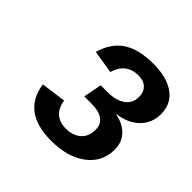

<svg xmlns="http://www.w3.org/2000/svg" viewBox="-111 -793 578 578"><g transform="rotate(45 177.5 -504.0)"><path d="M165 -537.1H193.8Q230 -537.1 250.7 -552Q271.5 -566.9 271.5 -593.3Q271.5 -614.7 259.3 -626.7Q247.1 -638.7 224.6 -638.7Q198.7 -638.7 181.6 -625.2Q164.6 -611.8 157.2 -585.9L83.5 -597.7Q97.7 -647.5 133.3 -671.4Q168.9 -695.3 232.4 -695.3Q289.1 -695.3 322 -671.6Q355 -647.9 355 -604Q355 -566.4 329.6 -540.8Q304.2 -515.1 259.8 -509.3L259.3 -508.3Q292 -502.4 312 -482.2Q332 -461.9 332 -430.2Q332 -377.4 290 -345.5Q248 -313.5 177.2 -313.5Q54.7 -313.5 40 -416L119.6 -426.8Q124 -398.9 140.1 -384.8Q156.2 -370.6 183.1 -370.6Q212.4 -370.6 230.7 -386.5Q249 -402.3 249 -431.2Q249 -454.1 232.9 -466.3Q216.8 -478.5 186 -478.5H153.8Z"/></g></svg>

Font: Arimo SemiBold
Style: Italic
Weight: 600
Italic angle: -12°
Version: Version 1.33